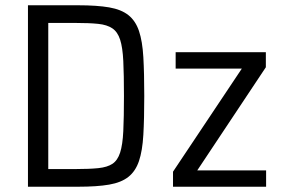

<svg xmlns="http://www.w3.org/2000/svg" viewBox="-20 -708 1073 728"><path d="M86 0V-688H276Q348 -688 394 -680Q440 -672 467 -650.5Q494 -629 507 -590.5Q520 -552 523.5 -491.5Q527 -431 527 -344Q527 -257 523.5 -196.5Q520 -136 507 -97.5Q494 -59 467 -37.5Q440 -16 394 -8Q348 0 276 0ZM163 -67H267Q319 -67 353 -70.5Q387 -74 406.5 -87Q426 -100 435.5 -129.5Q445 -159 447.5 -211Q450 -263 450 -344Q450 -425 447.5 -476.5Q445 -528 435.5 -557.5Q426 -587 406 -600.5Q386 -614 352.5 -617.5Q319 -621 267 -621H163ZM636 0V-57L897 -448H646V-510H988V-453L728 -62H989V0Z"/></svg>

Font: Saira SemiCondensed
Style: Regular
Weight: 400
Width: 4
Designer: Hector Gatti with collaboration of the Omnibus-Type team
Foundry: Omnibus-Type
Version: Version 1.101